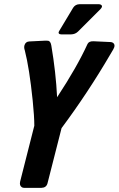

<svg xmlns="http://www.w3.org/2000/svg" viewBox="-20 -906 572 926"><path d="M457 -885.7Q462.9 -885.7 467.3 -882.8Q478 -875.5 463.9 -861.3L356.4 -753.9Q342.8 -740.7 323.2 -740.2H275.4Q271.5 -740.2 268.6 -741.2Q258.3 -745.1 265.6 -756.8L333 -869.1Q343.8 -885.3 363.3 -885.7ZM255.4 -437Q351.6 -583 402.3 -694.3Q409.2 -708 431.6 -707L514.6 -703.1Q520.5 -702.6 525.4 -699.2Q538.6 -689 526.4 -668Q519.5 -656.2 512.2 -644Q403.8 -458.5 276.9 -288.1L209 -21.5Q203.1 -0.5 179.7 0H96.7Q90.3 0 85.4 -2.9Q72.8 -11.2 77.1 -30.3L145.5 -299.8Q145.5 -343.8 137.7 -420.9Q121.6 -577.6 99.6 -663.1Q94.7 -676.3 98.1 -688Q103.5 -705.1 121.1 -706.1L199.2 -710Q207.5 -710.4 212.4 -709.5Q224.1 -707 227.5 -686.5Q249.5 -557.1 255.4 -437Z"/></svg>

Font: Allan
Style: Bold
Weight: 700
Version: Version 1.005